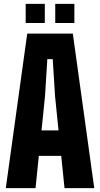

<svg xmlns="http://www.w3.org/2000/svg" viewBox="-20 -974 518 994"><path d="M10 0 121 -800H357L468 0H314L297 -167H181L164 0ZM195 -299H283L265 -476L253 -668H225L213 -476ZM266 -855V-954H365V-855ZM113 -855V-954H212V-855Z"/></svg>

Font: Big Shoulders Display Thin Black
Style: Regular
Weight: 900
Version: Version 2.002